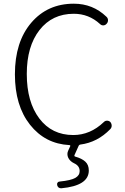

<svg xmlns="http://www.w3.org/2000/svg" viewBox="-20 -759 667 1025"><path d="M534.2 -107.4Q542 -115.2 552.2 -114.7Q562.5 -114.3 569.3 -107.4Q576.2 -98.6 576.2 -87.9Q576.2 -77.1 568.4 -69.3Q500 1 409.2 12.7Q402.3 13.7 399.4 20.5L377.9 68.4Q375 75.2 381.8 77.1Q417 86.9 435.5 104Q454.1 121.1 454.1 151.4Q454.1 232.4 307.6 246.1Q306.6 246.1 305.7 246.1Q298.8 246.1 293 242.2Q287.1 237.3 285.2 229.5Q283.2 221.7 287.6 215.8Q292 210 299.8 210Q358.4 204.1 381.8 190.9Q405.3 177.7 405.3 154.3Q405.3 126 375 112.3Q354.5 102.5 344.7 84Q339.8 74.2 339.8 63.5Q339.8 54.7 343.8 45.9L354.5 22.5Q356.4 20.5 355 18.1Q353.5 15.6 350.6 15.6Q220.7 8.8 140.1 -93.3Q59.6 -195.3 59.6 -362.3Q59.6 -535.2 146.5 -637.2Q233.4 -739.3 374 -739.3Q475.6 -739.3 547.9 -669.9Q556.6 -662.1 556.6 -650.9Q556.6 -639.6 548.8 -631.8Q542 -624 531.7 -623.5Q521.5 -623 513.7 -630.9Q454.1 -685.5 374 -685.5Q258.8 -685.5 190.9 -598.6Q123 -511.7 123 -364.3Q123 -214.8 189.9 -126.5Q256.8 -38.1 371.1 -38.1Q461.9 -38.1 534.2 -107.4Z"/></svg>

Font: irohamaru Light
Style: Regular
Weight: 200
Designer: [Source Han Sans]
Ryoko NISHIZUKA  (kana & ideographs); Paul D. Hunt (Latin, Greek & Cyrillic); Wenlong ZHANG  (bopomofo
Version: Version 1.01